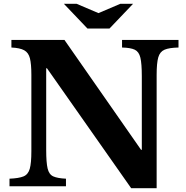

<svg xmlns="http://www.w3.org/2000/svg" viewBox="-20 -980 980 1010"><path d="M670 10 227 -621H223V-191Q223 -125 230.5 -93.5Q238 -62 260.5 -52Q283 -42 327 -40V0H30V-40Q79 -42 103.5 -52Q128 -62 136.5 -92Q145 -122 145 -184V-586Q145 -643 137.5 -673Q130 -703 107.5 -715.5Q85 -728 40 -730V-770H319L722 -192H726V-579Q726 -645 718.5 -676.5Q711 -708 689 -718.5Q667 -729 622 -730V-770H919V-730Q870 -729 845.5 -718.5Q821 -708 812.5 -678Q804 -648 804 -586V10ZM556 -830H440L316 -960H383L498 -911L613 -960H680Z"/></svg>

Font: Libre Baskerville
Style: Bold
Weight: 700
Designer: Pablo Impallari, Rodrigo Fuenzalida
Foundry: Pablo Impallari, Rodrigo Fuenzalida
Version: Version 1.051; ttfautohint (v1.8.4.7-5d5b)